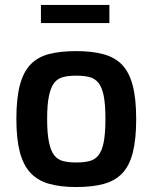

<svg xmlns="http://www.w3.org/2000/svg" viewBox="-20 -749 616 774"><path d="M287 5Q224 5 178 -8Q132 -21 103 -52Q74 -83 60 -136Q46 -189 46 -269Q46 -352 60 -405.5Q74 -459 103.5 -489.5Q133 -520 179 -531.5Q225 -543 287 -543Q351 -543 397 -530.5Q443 -518 472 -488Q501 -458 515 -404.5Q529 -351 529 -269Q529 -188 515.5 -134.5Q502 -81 473 -50.5Q444 -20 398 -7.5Q352 5 287 5ZM287 -94Q318 -94 340 -99.5Q362 -105 376.5 -122.5Q391 -140 398 -175.5Q405 -211 405 -270Q405 -328 398 -363Q391 -398 376.5 -415.5Q362 -433 340 -438.5Q318 -444 287 -444Q257 -444 235 -438.5Q213 -433 199 -415.5Q185 -398 177.5 -363Q170 -328 170 -270Q170 -211 177.5 -175.5Q185 -140 199 -122.5Q213 -105 235 -99.5Q257 -94 287 -94ZM145 -656V-729H421V-656Z"/></svg>

Font: Exo Thin SemiBold
Style: Regular
Weight: 600
Version: Version 2.000